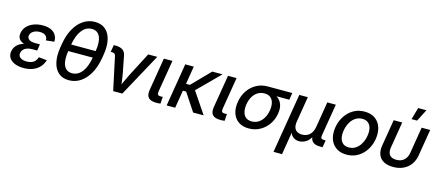

<svg xmlns="http://www.w3.org/2000/svg" viewBox="-60 -1412 5216 2283"><g transform="rotate(15 2547.5 -270.0)"><path d="M211.9 10.7Q149.9 10.7 103.8 -8.1Q57.6 -26.9 34.9 -61.8Q12.2 -96.7 20 -145Q25.4 -176.3 42.7 -201.7Q60.1 -227.1 89.4 -245.4Q118.7 -263.7 159.9 -273.4Q201.2 -283.2 253.9 -283.2H324.2L315.9 -232.4H253.4Q218.8 -232.4 191.9 -222.9Q165 -213.4 148.4 -195.6Q131.8 -177.7 127.4 -153.3Q121.1 -116.7 148.4 -95.2Q175.8 -73.7 228.5 -73.7Q264.2 -73.7 289.3 -83.7Q314.5 -93.8 330.8 -113Q347.2 -132.3 356 -160.2L456.1 -150.9Q440.9 -99.1 407 -63Q373 -26.9 323.5 -8.1Q273.9 10.7 211.9 10.7ZM253.4 -254.9Q200.7 -254.9 163.6 -263.4Q126.5 -272 104 -288.6Q81.5 -305.2 73.2 -328.9Q64.9 -352.5 70.3 -382.3Q78.1 -430.2 110.8 -465.3Q143.6 -500.5 193.8 -519.5Q244.1 -538.6 305.2 -538.6Q365.2 -538.6 405.8 -520Q446.3 -501.5 466.8 -467.3Q487.3 -433.1 485.8 -386.2L384.8 -375.5Q385.7 -412.1 362.3 -433.1Q338.9 -454.1 291.5 -454.1Q243.7 -454.1 211.2 -433.3Q178.7 -412.6 173.3 -379.4Q168.9 -349.6 192.9 -330.6Q216.8 -311.5 269.5 -311.5H328.6L319.3 -254.9Z M769.5 11.7Q690.9 11.7 640.9 -31.7Q590.8 -75.2 572.8 -154.8Q554.7 -234.4 572.8 -343.8L579.6 -383.8Q597.2 -492.7 641.4 -572.3Q685.5 -651.9 750.2 -695.6Q814.9 -739.3 894 -739.3Q973.1 -739.3 1023.7 -695.8Q1074.2 -652.3 1092 -572.8Q1109.9 -493.2 1091.3 -383.8L1084.5 -343.8Q1065.9 -233.9 1021.2 -154.1Q976.6 -74.2 912.1 -31.2Q847.7 11.7 769.5 11.7ZM784.7 -78.6Q856.9 -78.6 907 -142.8Q957 -207 976.6 -326.2L988.8 -401.4Q1008.8 -520.5 980 -584.7Q951.2 -648.9 878.9 -648.9Q806.6 -648.9 756.8 -584.7Q707 -520.5 687 -401.4L674.8 -326.2Q654.8 -206.5 684.1 -142.6Q713.4 -78.6 784.7 -78.6ZM649.4 -321.8 663.1 -405.8H1015.6L1002 -321.8Z M1313.5 0 1226.1 -409.2Q1222.2 -427.7 1211.9 -435.5Q1201.7 -443.4 1180.7 -443.4H1164.6L1179.2 -530.8H1197.3Q1256.3 -530.8 1288.6 -508.8Q1320.8 -486.8 1329.1 -439.9L1369.1 -233.9Q1377.9 -189 1383.3 -143.8Q1388.7 -98.6 1394 -54.2H1366.2Q1386.7 -99.1 1406.7 -144Q1426.8 -189 1449.7 -233.9L1603 -529.3H1714.8L1426.3 0Z M1848.1 1.5Q1774.9 1.5 1746.6 -29.3Q1718.3 -60.1 1729 -125.5L1795.9 -529.3H1901.4L1836.9 -141.1Q1831.5 -109.9 1839.4 -97.7Q1847.2 -85.4 1874.5 -85.4Q1882.8 -85.4 1889.4 -85.9Q1896 -86.4 1900.9 -87.4L1895.5 -2.4Q1886.7 -1 1874.3 0.2Q1861.8 1.5 1848.1 1.5Z M2164.1 -529.3 2076.7 0H1971.7L2059.1 -529.3ZM2518.1 -529.3 2208 -219.2H2080.1L2092.8 -308.1H2175.8L2391.6 -529.3ZM2297.9 0 2150.9 -222.7 2228.5 -294.4 2427.2 0Z M2637.7 1.5Q2564.5 1.5 2536.1 -29.3Q2507.8 -60.1 2518.6 -125.5L2585.4 -529.3H2690.9L2626.5 -141.1Q2621.1 -109.9 2628.9 -97.7Q2636.7 -85.4 2664.1 -85.4Q2672.4 -85.4 2679 -85.9Q2685.5 -86.4 2690.4 -87.4L2685.1 -2.4Q2676.3 -1 2663.8 0.2Q2651.4 1.5 2637.7 1.5Z M2983.9 11.7Q2908.7 11.7 2857.9 -22.7Q2807.1 -57.1 2786.1 -118.4Q2765.1 -179.7 2778.3 -260.3Q2791.5 -340.8 2832.8 -401.1Q2874 -461.4 2936 -495.4Q2998 -529.3 3072.8 -529.3H3377L3362.8 -443.4H3147.5L3059.6 -439.5Q3013.2 -439.5 2977.1 -416.7Q2940.9 -394 2917.2 -353.8Q2893.6 -313.5 2884.8 -260.3Q2876.5 -208 2885.5 -166.7Q2894.5 -125.5 2922.4 -101.8Q2950.2 -78.1 2997.1 -78.1Q3043.5 -78.1 3080.1 -101.8Q3116.7 -125.5 3140.4 -166.5Q3164.1 -207.5 3172.9 -260.3Q3181.6 -313.5 3171.9 -353.8Q3162.1 -394 3134.3 -416.7Q3106.4 -439.5 3060.1 -439.5L3064.5 -477.1Q3117.7 -477.1 3160.9 -463.1Q3204.1 -449.2 3233.4 -421.1Q3262.7 -393.1 3274.7 -350.1Q3286.6 -307.1 3276.9 -248Q3264.6 -173.8 3223.6 -115Q3182.6 -56.2 3120.8 -22.2Q3059.1 11.7 2983.9 11.7Z M3341.8 204.1 3462.9 -529.3H3567.9L3516.6 -217.3Q3508.8 -169.9 3519.8 -139.9Q3530.8 -109.9 3555.9 -95.9Q3581.1 -82 3615.7 -82Q3650.9 -82 3679.7 -96.2Q3708.5 -110.4 3728.5 -140.4Q3748.5 -170.4 3756.3 -217.3L3807.6 -529.3H3912.6L3847.2 -132.8Q3843.3 -107.9 3852.5 -97.7Q3861.8 -87.4 3889.2 -87.4H3905.8L3891.1 0H3860.4Q3792 0 3763.2 -32.7Q3734.4 -65.4 3744.6 -127.4L3752.9 -176.8H3774.4Q3765.6 -122.6 3745.8 -87.4Q3726.1 -52.2 3700.7 -32.2Q3675.3 -12.2 3649.4 -4.2Q3623.5 3.9 3602.1 3.9Q3580.1 3.9 3556.6 -4.2Q3533.2 -12.2 3514.6 -32.2Q3496.1 -52.2 3488 -87.4Q3480 -122.6 3488.8 -176.8H3509.8L3446.8 204.1Z M4187.5 11.7Q4120.6 11.7 4072.5 -15.9Q4024.4 -43.5 3998.3 -93Q3972.2 -142.6 3972.2 -209Q3972.2 -272.5 3992.9 -331.8Q4013.7 -391.1 4052.2 -437.7Q4090.8 -484.4 4145 -511.5Q4199.2 -538.6 4266.1 -538.6Q4333.5 -538.6 4381.6 -511.2Q4429.7 -483.9 4455.6 -433.8Q4481.4 -383.8 4481.4 -317.4Q4481.4 -253.4 4460.9 -194.3Q4440.4 -135.3 4401.9 -88.9Q4363.3 -42.5 4309.1 -15.4Q4254.9 11.7 4187.5 11.7ZM4191.4 -78.1Q4236.8 -78.1 4271.5 -99.9Q4306.2 -121.6 4329.6 -157Q4353 -192.4 4364.7 -234.6Q4376.5 -276.9 4376.5 -318.4Q4376.5 -357.4 4363.5 -386.7Q4350.6 -416 4325.4 -432.4Q4300.3 -448.7 4262.2 -448.7Q4217.3 -448.7 4182.9 -427.2Q4148.4 -405.8 4125 -370.6Q4101.6 -335.4 4089.6 -292.7Q4077.6 -250 4077.6 -207.5Q4077.6 -149.4 4106.2 -113.8Q4134.8 -78.1 4191.4 -78.1Z M4760.7 9.8Q4690.9 9.8 4644.5 -15.6Q4598.1 -41 4579.1 -88.6Q4560.1 -136.2 4570.8 -203.1L4625 -529.3H4730L4677.2 -209Q4670.4 -167.5 4679.7 -139.4Q4689 -111.3 4713.4 -96.9Q4737.8 -82.5 4775.9 -82.5Q4814.5 -82.5 4843.5 -96.9Q4872.6 -111.3 4891.1 -139.4Q4909.7 -167.5 4916.5 -209L4969.2 -529.3H5074.2L5020.5 -203.1Q5009.8 -136.7 4974.6 -88.9Q4939.5 -41 4885 -15.6Q4830.6 9.8 4760.7 9.8ZM4826.7 -596.7 4868.7 -744.1H4970.2L4895 -596.7Z"/></g></svg>

Font: Inter 24pt Medium
Style: Italic
Weight: 500
Italic angle: -9.3988°
Designer: Rasmus Andersson
Foundry: rsms
Version: Version 4.001;git-66647c0bb